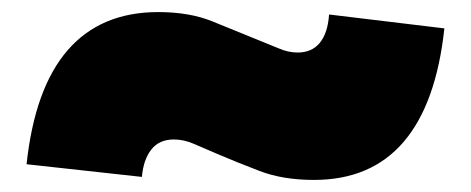

<svg xmlns="http://www.w3.org/2000/svg" viewBox="-20 -527 780 318"><path d="M525 -503 716 -480Q702.5 -355 648.5 -292Q594.5 -229 500 -229Q448.5 -229 410 -243.8Q371.5 -258.5 340 -272Q317 -282 300.5 -289Q284 -296 268 -296Q243.5 -296 230.5 -279.2Q217.5 -262.5 215 -234L24 -255Q37.5 -381 92.2 -444Q147 -507 242 -507Q294 -507 332 -491.5Q370 -476 402 -463Q426 -453.5 441.8 -446.8Q457.5 -440 473 -440Q496.5 -440 509.8 -456.2Q523 -472.5 525 -503Z"/></svg>

Font: Hepta Slab Black
Style: Regular
Weight: 900
Designer: Michael LaGattuta
Foundry: Michael LaGattuta
Version: Version 1.102